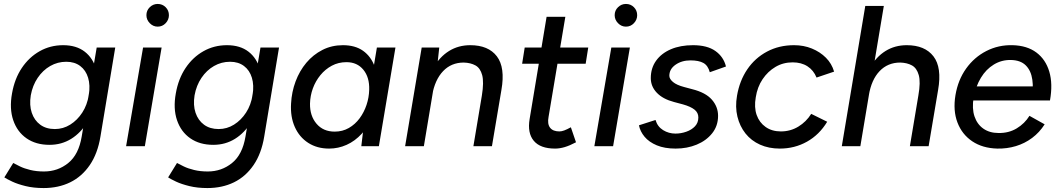

<svg xmlns="http://www.w3.org/2000/svg" viewBox="-20 -741 5372 973"><path d="M201 212Q150 212 109.5 202Q69 192 42.5 179.5Q16 167 2 158L47 85Q60 92 81.5 102.5Q103 113 134 120.5Q165 128 203 128Q273 128 326 85Q379 42 394 -49L470 -500H564L489 -49Q475 37 435 95.5Q395 154 335.5 183Q276 212 201 212ZM231 -7Q162 -7 114.5 -40Q67 -73 47 -132Q27 -191 41 -268Q54 -342 90.5 -396.5Q127 -451 181 -481.5Q235 -512 300 -512Q367 -512 409.5 -479Q452 -446 468 -387.5Q484 -329 471 -253Q458 -180 424 -124Q390 -68 341 -37.5Q292 -7 231 -7ZM258 -87Q300 -87 336 -109.5Q372 -132 397 -170.5Q422 -209 430 -260Q438 -309 426.5 -347Q415 -385 386.5 -406.5Q358 -428 316 -428Q272 -428 234.5 -406.5Q197 -385 171 -346.5Q145 -308 136 -258Q128 -208 141 -169.5Q154 -131 184 -109Q214 -87 258 -87Z M619 0 705 -500H799L714 0ZM779 -606Q756 -606 739 -623.5Q722 -641 722 -664Q722 -688 739 -704.5Q756 -721 779 -721Q803 -721 819.5 -704.5Q836 -688 836 -664Q836 -641 819.5 -623.5Q803 -606 779 -606Z M1031 212Q980 212 939.5 202Q899 192 872.5 179.5Q846 167 832 158L877 85Q890 92 911.5 102.5Q933 113 964 120.5Q995 128 1033 128Q1103 128 1156 85Q1209 42 1224 -49L1300 -500H1394L1319 -49Q1305 37 1265 95.5Q1225 154 1165.5 183Q1106 212 1031 212ZM1061 -7Q992 -7 944.5 -40Q897 -73 877 -132Q857 -191 871 -268Q884 -342 920.5 -396.5Q957 -451 1011 -481.5Q1065 -512 1130 -512Q1197 -512 1239.5 -479Q1282 -446 1298 -387.5Q1314 -329 1301 -253Q1288 -180 1254 -124Q1220 -68 1171 -37.5Q1122 -7 1061 -7ZM1088 -87Q1130 -87 1166 -109.5Q1202 -132 1227 -170.5Q1252 -209 1260 -260Q1268 -309 1256.5 -347Q1245 -385 1216.5 -406.5Q1188 -428 1146 -428Q1102 -428 1064.5 -406.5Q1027 -385 1001 -346.5Q975 -308 966 -258Q958 -208 971 -169.5Q984 -131 1014 -109Q1044 -87 1088 -87Z M1811 0 1822 -93 1890 -500H1984L1900 0ZM1648 12Q1587 12 1542 -17Q1497 -46 1474 -97.5Q1451 -149 1455 -216Q1458 -275 1478 -328.5Q1498 -382 1532.5 -423Q1567 -464 1614 -488Q1661 -512 1718 -512Q1780 -512 1820 -483.5Q1860 -455 1878.5 -404.5Q1897 -354 1893 -286Q1890 -213 1869 -157Q1848 -101 1813.5 -63.5Q1779 -26 1736.5 -7Q1694 12 1648 12ZM1676 -74Q1716 -74 1748 -92.5Q1780 -111 1802.5 -141.5Q1825 -172 1837.5 -209.5Q1850 -247 1851 -286Q1853 -349 1821.5 -387.5Q1790 -426 1736 -426Q1695 -426 1661.5 -408Q1628 -390 1603.5 -360Q1579 -330 1565.5 -293Q1552 -256 1551 -216Q1550 -154 1584 -114Q1618 -74 1676 -74Z M2033 0 2117 -500H2206L2196 -408L2128 0ZM2379 0 2422 -257 2521 -285 2473 0ZM2422 -257Q2433 -325 2423.5 -360.5Q2414 -396 2389.5 -409.5Q2365 -423 2330 -424Q2267 -424 2225.5 -380.5Q2184 -337 2170 -258L2130 -261Q2144 -341 2176 -397Q2208 -453 2255.5 -482.5Q2303 -512 2363 -512Q2455 -512 2498 -455.5Q2541 -399 2521 -285Z M2793 12Q2718 12 2685 -27.5Q2652 -67 2664 -138L2750 -656H2845L2760 -149Q2753 -113 2767.5 -94Q2782 -75 2815 -75Q2826 -75 2839.5 -80Q2853 -85 2873 -96L2899 -20Q2867 -3 2841.5 4.5Q2816 12 2793 12ZM2626 -418 2639 -500H2961L2948 -418Z M2992 0 3078 -500H3172L3087 0ZM3152 -606Q3129 -606 3112 -623.5Q3095 -641 3095 -664Q3095 -688 3112 -704.5Q3129 -721 3152 -721Q3176 -721 3192.5 -704.5Q3209 -688 3209 -664Q3209 -641 3192.5 -623.5Q3176 -606 3152 -606Z M3404 12Q3348 12 3308.5 -4.5Q3269 -21 3246.5 -48Q3224 -75 3218 -106L3302 -133Q3312 -99 3340.5 -81.5Q3369 -64 3403 -64Q3431 -64 3458 -73.5Q3485 -83 3502 -101Q3519 -119 3519 -146Q3519 -170 3499.5 -185.5Q3480 -201 3441 -212L3396 -224Q3339 -239 3308.5 -271Q3278 -303 3278 -345Q3278 -396 3305 -433.5Q3332 -471 3380 -491.5Q3428 -512 3492 -512Q3564 -512 3605.5 -482.5Q3647 -453 3659 -404L3577 -375Q3568 -409 3544.5 -422Q3521 -435 3479 -435Q3435 -435 3403.5 -413Q3372 -391 3372 -357Q3372 -341 3390.5 -325.5Q3409 -310 3447 -300L3488 -289Q3556 -272 3587.5 -236Q3619 -200 3619 -154Q3619 -103 3589 -65.5Q3559 -28 3510.5 -8Q3462 12 3404 12Z M3932 12Q3876 12 3831.5 -8Q3787 -28 3758 -64.5Q3729 -101 3717 -150Q3705 -199 3715 -256Q3728 -332 3767 -389.5Q3806 -447 3867 -479.5Q3928 -512 4004 -512Q4053 -512 4094.5 -495Q4136 -478 4165.5 -448.5Q4195 -419 4207 -378L4118 -348Q4103 -385 4072 -405Q4041 -425 3997 -425Q3949 -425 3910 -402Q3871 -379 3844.5 -339.5Q3818 -300 3810 -248Q3801 -197 3814.5 -158.5Q3828 -120 3860 -97.5Q3892 -75 3937 -75Q3986 -75 4026 -99.5Q4066 -124 4091 -164L4172 -124Q4132 -58 4069.5 -23Q4007 12 3932 12Z M4246 0 4365 -711H4459L4340 0ZM4591 0 4634 -257 4734 -285 4686 0ZM4634 -257Q4646 -325 4636 -360.5Q4626 -396 4601.5 -409.5Q4577 -423 4542 -424Q4479 -424 4437.5 -380.5Q4396 -337 4383 -258L4342 -261Q4356 -341 4388 -397Q4420 -453 4467.5 -482.5Q4515 -512 4575 -512Q4667 -512 4710.5 -455.5Q4754 -399 4734 -285Z M5034 12Q4959 10 4907 -25Q4855 -60 4832 -120.5Q4809 -181 4822 -259Q4835 -336 4876 -393.5Q4917 -451 4978.5 -482.5Q5040 -514 5112 -512Q5185 -510 5232 -475Q5279 -440 5297.5 -378Q5316 -316 5301 -232H5208Q5218 -292 5211.5 -337.5Q5205 -383 5178.5 -409.5Q5152 -436 5103 -437Q5056 -438 5016.5 -414Q4977 -390 4951 -347Q4925 -304 4914 -247Q4905 -191 4918.5 -151Q4932 -111 4963.5 -89Q4995 -67 5040 -67Q5092 -66 5132.5 -90.5Q5173 -115 5197 -154L5274 -111Q5248 -70 5210.5 -42Q5173 -14 5128 -0.5Q5083 13 5034 12ZM4881 -232 4888 -303H5255L5249 -232Z"/></svg>

Font: Figtree Light Medium
Style: Italic
Weight: 500
Italic angle: -9.5°
Version: Version 2.000